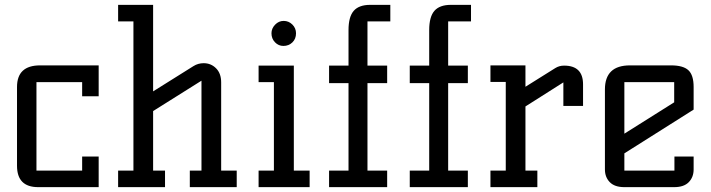

<svg xmlns="http://www.w3.org/2000/svg" viewBox="-20 -770 2924 790"><path d="M386 -126V0H137Q50 0 50 -88V-412Q50 -501 145 -501H386V-374H318V-432H130V-68H318V-126Z M890 -68H954V0H761V-68H809V-438L610 -313V-68H659V0H466V-68H529V-682H466V-750H610V-394L776 -498Q795 -510 818 -510Q848 -510 869 -489Q890 -468 890 -431Z M1189 -500V-68H1254V0H1044V-68H1107V-432H1044V-500ZM1198 -633Q1198 -610 1183 -595.5Q1168 -581 1146 -581Q1126 -581 1111.5 -596Q1097 -611 1097 -633Q1097 -653 1112 -668.5Q1127 -684 1147 -684Q1168 -684 1183 -669Q1198 -654 1198 -633Z M1573 -428H1492V-68H1573V0H1334V-68H1414V-428H1334V-500H1414V-646Q1414 -701 1435.5 -725.5Q1457 -750 1503 -750H1586V-682H1492V-500H1573Z M1905 -428H1824V-68H1905V0H1666V-68H1746V-428H1666V-500H1746V-646Q1746 -701 1767.5 -725.5Q1789 -750 1835 -750H1918V-682H1824V-500H1905Z M2379 -334H2298V-431L2142 -332V-68H2191V0H1998V-68H2061V-433H1998V-501H2142V-413L2265 -490Q2281 -500 2301 -500Q2379 -500 2379 -423Z M2549 -139V-68H2755V-126H2834V-73Q2834 -41 2814 -20.5Q2794 0 2754 0H2549Q2509 0 2489 -20.5Q2469 -41 2469 -73V-402Q2469 -501 2572 -501H2741Q2791 -501 2812.5 -481Q2834 -461 2834 -412V-319ZM2549 -432V-220L2754 -349V-432Z"/></svg>

Font: Kelly Slab
Style: Regular
Weight: 400
Designer: Denis Masharov
Foundry: Denis Masharov
Version: Version 1.001